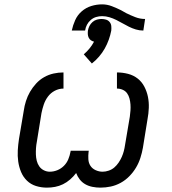

<svg xmlns="http://www.w3.org/2000/svg" viewBox="-20 -852 790 880"><path d="M440 8Q422 8 404 4.5Q386 1 371 -7.5Q356 -16 345.5 -29.5Q335 -43 329 -59Q317 -43 301.5 -29.5Q286 -16 268.5 -7.5Q251 1 232.5 4.5Q214 8 195 8Q169 8 145 0.5Q121 -7 103.5 -24Q86 -41 76.5 -64Q67 -87 63.5 -112Q60 -137 61.5 -163Q63 -189 67 -215L89 -345Q92 -367 99 -389Q106 -411 117.5 -431Q129 -451 145.5 -469Q162 -487 182.5 -498.5Q203 -510 225.5 -515Q248 -520 271 -520V-446Q250 -446 231 -436Q212 -426 199.5 -409Q187 -392 180.5 -372.5Q174 -353 170 -333L149 -203Q146 -188 145 -173Q144 -158 144.5 -143.5Q145 -129 148.5 -115Q152 -101 160 -89.5Q168 -78 181 -71.5Q194 -65 208 -65Q226 -65 243 -72Q260 -79 273 -92Q286 -105 293 -122Q300 -139 303 -156L304 -161H387L386 -156Q384 -139 385 -122Q386 -105 394.5 -92Q403 -79 418.5 -72Q434 -65 450 -65Q464 -65 478.5 -70Q493 -75 504 -84.5Q515 -94 523.5 -106.5Q532 -119 538 -132.5Q544 -146 547.5 -159.5Q551 -173 553 -187L575 -317Q577 -331 578 -345.5Q579 -360 578 -373.5Q577 -387 573.5 -400.5Q570 -414 562.5 -424.5Q555 -435 542.5 -440.5Q530 -446 516 -446V-520Q542 -520 567 -513.5Q592 -507 611 -492Q630 -477 641.5 -455Q653 -433 658 -408.5Q663 -384 662 -357.5Q661 -331 656 -305L635 -175Q631 -152 623.5 -128.5Q616 -105 603.5 -84Q591 -63 573 -44.5Q555 -26 533 -14Q511 -2 487.5 3Q464 8 440 8ZM370 -712H309Q314 -736 324.5 -759.5Q335 -783 354.5 -800Q374 -817 398.5 -824.5Q423 -832 448 -832Q471 -832 493 -823.5Q515 -815 535 -805L558 -792Q578 -782 600 -773.5Q622 -765 645 -765L637 -712Q619 -712 602.5 -717Q586 -722 571 -729.5Q556 -737 542 -745Q528 -753 513 -760.5Q498 -768 481.5 -773Q465 -778 448 -778Q434 -778 420.5 -774Q407 -770 396 -760.5Q385 -751 378.5 -738.5Q372 -726 370 -712ZM401 -561 364 -603Q378 -615 390 -629.5Q402 -644 411 -661Q403 -663 396.5 -667.5Q390 -672 386.5 -679.5Q383 -687 382.5 -695Q382 -703 383 -712Q385 -723 390 -733Q395 -743 404 -751Q413 -759 424 -762Q435 -765 445 -765Q456 -765 466 -762Q476 -759 482.5 -751Q489 -743 490 -733Q491 -723 490 -712Q486 -691 478.5 -670Q471 -649 460 -629.5Q449 -610 434 -592.5Q419 -575 401 -561Z"/></svg>

Font: Zed Sans Extended
Style: Italic
Weight: 400
Width: 7
Italic angle: -9°
Designer: Belleve Invis
Foundry: Belleve Invis
Version: Version 1.0.0; ttfautohint (v1.8.4)